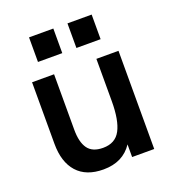

<svg xmlns="http://www.w3.org/2000/svg" viewBox="-130 -797 817 906"><g transform="rotate(-20 279.0 -344.0)"><path d="M236 9Q149.5 9 104.2 -41.5Q59 -92 59 -184V-493H169.5V-214Q169.5 -152 192.5 -119.8Q215.5 -87.5 269 -87.5Q330.5 -87.5 356.2 -136Q382 -184.5 382 -281V-493H493V0H382V-63.5Q334 9 236 9ZM118 -573.5V-697H240V-573.5ZM311 -573.5V-697H432.5V-573.5Z"/></g></svg>

Font: HK Grotesk SemiBold
Style: Regular
Weight: 600
Designer: Alfredo Marco Pradil
Foundry: Hanken Design Co.
Version: Version 3.001;FEAKit 1.0